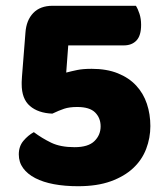

<svg xmlns="http://www.w3.org/2000/svg" viewBox="-20 -628 562 664"><path d="M68 -515Q71 -558 95 -583Q119 -608 162 -608H450Q457 -597 462.5 -580Q468 -563 468 -542Q468 -505 452 -488Q436 -471 408 -471H216L209 -377Q228 -382 247.5 -386Q267 -390 297 -390Q349 -390 387.5 -374.5Q426 -359 451 -332Q476 -305 488 -269Q500 -233 500 -192Q500 -151 485.5 -113Q471 -75 440.5 -46.5Q410 -18 363 -1Q316 16 250 16Q204 16 166.5 9Q129 2 102 -12Q75 -26 60 -46.5Q45 -67 45 -94Q45 -122 61 -141Q77 -160 97 -171Q125 -150 157 -134.5Q189 -119 238 -119Q285 -119 306.5 -140Q328 -161 328 -191Q328 -220 309 -239Q290 -258 247 -258Q220 -258 202 -252Q184 -246 161 -235Q112 -237 83.5 -261.5Q55 -286 55 -337Q55 -340 55 -344.5Q55 -349 56 -363L68 -515Z"/></svg>

Font: Baloo Da 2 ExtraBold
Style: Regular
Weight: 800
Designer: Noopur Datye, Sulekha Rajkumar and Ek Type
Foundry: Ek Type
Version: Version 1.640;hotconv 1.0.111;makeotfexe 2.5.65597; ttfautoh